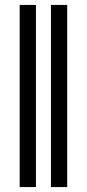

<svg xmlns="http://www.w3.org/2000/svg" viewBox="-20 -760 353 780"><path d="M126 0V-740H60V0ZM253 0V-740H187V0Z"/></svg>

Font: XITS Math
Style: Bold
Weight: 700
Designer: MicroPress Inc., with final additions and corrections provided by Coen Hoffman, Elsevier (retired)
Version: Version 1.302